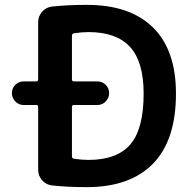

<svg xmlns="http://www.w3.org/2000/svg" viewBox="-20 -760 778 790"><path d="M276 -320V-116Q276 -109 284 -107Q316 -102 344 -102Q461 -102 516 -165.5Q571 -229 571 -375Q571 -506 515 -567Q459 -628 344 -628Q316 -628 284 -623Q276 -621 276 -613V-434Q276 -425 284 -425H381Q401 -425 415 -411Q429 -397 429 -377Q429 -357 415 -342.5Q401 -328 381 -328H284Q276 -328 276 -320ZM77 -328Q57 -328 43 -342.5Q29 -357 29 -377Q29 -397 43 -411Q57 -425 77 -425H129Q137 -425 137 -434V-668Q137 -693 153 -711.5Q169 -730 194 -733Q258 -740 337 -740Q515 -740 609.5 -647Q704 -554 704 -375Q704 -183 609.5 -86.5Q515 10 337 10Q258 10 194 3Q169 0 153 -18.5Q137 -37 137 -62V-320Q137 -328 129 -328Z"/></svg>

Font: Rounded Mplus 1c Bold
Style: Bold
Weight: 700
Version: Version 1.059.20150529